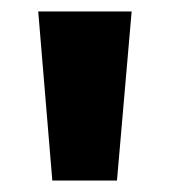

<svg xmlns="http://www.w3.org/2000/svg" viewBox="-20 -720 296 334"><path d="M71 -406 46.5 -700H209L183.5 -406Z"/></svg>

Font: Overpass ExtraBold
Style: Regular
Weight: 800
Designer: Delve Withrington, Dave Bailey, Thomas Jockin
Foundry: Delve Fonts LLC
Version: Version 4.000; ttfautohint (v1.8.3)